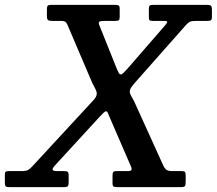

<svg xmlns="http://www.w3.org/2000/svg" viewBox="-81 -770 892 790"><path d="M171 -684H134Q121.5 -684 116.8 -687.2Q112 -690.5 112 -704V-731Q112 -743 115.5 -746.5Q119 -750 130.5 -750H392.5Q403 -750 407.2 -747.5Q411.5 -745 411.5 -734V-702.5Q411.5 -691 408.5 -687.5Q405.5 -684 394 -684H346.5Q331 -684 327.2 -680Q323.5 -676 328 -665.5L400 -486Q405 -475.5 407.8 -469.8Q410.5 -464 416 -464Q421 -464 427.5 -470.5Q434 -477 444 -488L598.5 -666Q606.5 -675 607.2 -679.5Q608 -684 590.5 -684H547Q538 -684 534.8 -686.5Q531.5 -689 531.5 -701V-732Q531.5 -744 535 -747Q538.5 -750 550.5 -750H770Q783 -750 787 -746.2Q791 -742.5 791 -728.5V-701Q791 -689.5 787 -686.8Q783 -684 771.5 -684H725Q707 -684 700 -680.2Q693 -676.5 685 -668L478 -434Q466.5 -421 459.8 -411.5Q453 -402 453 -392.5Q453 -385 458.5 -375.8Q464 -366.5 471 -353L591 -88.5Q597 -76 604.5 -71Q612 -66 628 -66H667.5Q677 -66 680 -62.5Q683 -59 683 -46.5V-22Q683 -8 679.5 -4Q676 0 662 0H402Q390.5 0 386.2 -2.5Q382 -5 382 -16.5V-47.5Q382 -59.5 385.5 -62.8Q389 -66 397 -66H444.5Q458 -66 460 -71.5Q462 -77 457 -87L371.5 -284.5Q365.5 -297.5 362.8 -304.8Q360 -312 355.5 -312Q351.5 -312 344.5 -305.5Q337.5 -299 328.5 -289L143 -87Q133 -75 136 -70.5Q139 -66 155 -66H182Q193.5 -66 197.5 -63Q201.5 -60 201.5 -47.5V-19.5Q201.5 -8 198.2 -4Q195 0 184 0H-42.5Q-54 0 -57.5 -3.5Q-61 -7 -61 -18.5V-51Q-61 -60.5 -57.5 -63.2Q-54 -66 -44.5 -66H5.5Q26 -66 33.8 -70.2Q41.5 -74.5 51 -84.5L294 -347.5Q305 -358.5 311 -367.2Q317 -376 317 -385.5Q317 -394 311.5 -404Q306 -414 298.5 -429L196.5 -668Q192 -678 186.8 -681Q181.5 -684 171 -684Z"/></svg>

Font: Besley* Narrow Medium
Style: Italic
Weight: 500
Width: 4
Italic angle: -13°
Designer: Owen Earl
Foundry: indestructible type*
Version: Version 3.000; ttfautohint (v1.8.3)